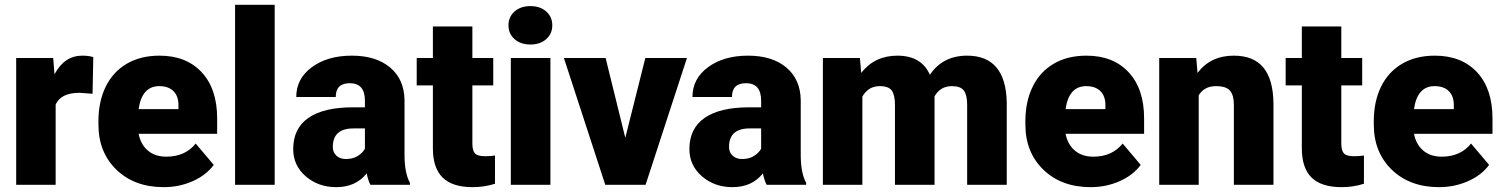

<svg xmlns="http://www.w3.org/2000/svg" viewBox="-20 -770 6259 800"><path d="M365.7 -379.4 311.5 -383.3Q233.9 -383.3 211.9 -334.5V0H47.4V-528.3H201.7L207 -460.4Q248.5 -538.1 322.8 -538.1Q349.1 -538.1 368.7 -532.2Z M662.1 9.8Q540.5 9.8 465.3 -62.7Q390.1 -135.3 390.1 -251.5V-265.1Q390.1 -346.2 420.2 -408.2Q450.2 -470.2 507.8 -504.2Q565.4 -538.1 644.5 -538.1Q755.9 -538.1 820.3 -469Q884.8 -399.9 884.8 -276.4V-212.4H557.6Q566.4 -168 596.2 -142.6Q626 -117.2 673.3 -117.2Q751.5 -117.2 795.4 -171.9L870.6 -83Q839.8 -40.5 783.4 -15.4Q727.1 9.8 662.1 9.8ZM643.6 -411.1Q571.3 -411.1 557.6 -315.4H723.6V-328.1Q724.6 -367.7 703.6 -389.4Q682.6 -411.1 643.6 -411.1Z M1124.5 0H959.5V-750H1124.5Z M1523.4 0Q1514.6 -16.1 1507.8 -47.4Q1462.4 9.8 1380.9 9.8Q1306.2 9.8 1253.9 -35.4Q1201.7 -80.6 1201.7 -148.9Q1201.7 -234.9 1265.1 -278.8Q1328.6 -322.8 1449.7 -322.8H1500.5V-350.6Q1500.5 -423.3 1437.5 -423.3Q1378.9 -423.3 1378.9 -365.7H1214.4Q1214.4 -442.4 1279.5 -490.2Q1344.7 -538.1 1445.8 -538.1Q1546.9 -538.1 1605.5 -488.8Q1664.1 -439.5 1665.5 -353.5V-119.6Q1666.5 -46.9 1688 -8.3V0ZM1420.4 -107.4Q1451.2 -107.4 1471.4 -120.6Q1491.7 -133.8 1500.5 -150.4V-234.9H1452.6Q1366.7 -234.9 1366.7 -157.7Q1366.7 -135.3 1381.8 -121.3Q1397 -107.4 1420.4 -107.4Z M1948.2 -659.7V-528.3H2035.2V-414.1H1948.2V-172.4Q1948.2 -142.6 1959 -130.9Q1969.7 -119.1 2001.5 -119.1Q2025.9 -119.1 2042.5 -122.1V-4.4Q1998 9.8 1949.7 9.8Q1864.7 9.8 1824.2 -30.3Q1783.7 -70.3 1783.7 -151.9V-414.1H1716.3V-528.3H1783.7V-659.7Z M2273.4 0H2108.4V-528.3H2273.4ZM2098.6 -664.6Q2098.6 -699.7 2124 -722.2Q2149.4 -744.6 2189.9 -744.6Q2230.5 -744.6 2255.9 -722.2Q2281.2 -699.7 2281.2 -664.6Q2281.2 -629.4 2255.9 -606.9Q2230.5 -584.5 2189.9 -584.5Q2149.4 -584.5 2124 -606.9Q2098.6 -629.4 2098.6 -664.6Z M2585.4 -195.8 2668.9 -528.3H2842.3L2669.9 0H2502L2329.6 -528.3H2503.4Z M3174.3 0Q3165.5 -16.1 3158.7 -47.4Q3113.3 9.8 3031.7 9.8Q2957 9.8 2904.8 -35.4Q2852.5 -80.6 2852.5 -148.9Q2852.5 -234.9 2916 -278.8Q2979.5 -322.8 3100.6 -322.8H3151.4V-350.6Q3151.4 -423.3 3088.4 -423.3Q3029.8 -423.3 3029.8 -365.7H2865.2Q2865.2 -442.4 2930.4 -490.2Q2995.6 -538.1 3096.7 -538.1Q3197.8 -538.1 3256.3 -488.8Q3314.9 -439.5 3316.4 -353.5V-119.6Q3317.4 -46.9 3338.9 -8.3V0ZM3071.3 -107.4Q3102.1 -107.4 3122.3 -120.6Q3142.6 -133.8 3151.4 -150.4V-234.9H3103.5Q3017.6 -234.9 3017.6 -157.7Q3017.6 -135.3 3032.7 -121.3Q3047.9 -107.4 3071.3 -107.4Z M3563 -528.3 3568.4 -466.3Q3624.5 -538.1 3719.2 -538.1Q3819.3 -538.1 3854.5 -458.5Q3908.2 -538.1 4009.8 -538.1Q4170.4 -538.1 4174.8 -343.8V0H4009.8V-333.5Q4009.8 -374 3996.1 -392.6Q3982.4 -411.1 3946.3 -411.1Q3897.5 -411.1 3873.5 -367.7L3874 -360.8V0H3709V-332.5Q3709 -374 3695.8 -392.6Q3682.6 -411.1 3645.5 -411.1Q3598.1 -411.1 3573.2 -367.7V0H3408.7V-528.3Z M4524.4 9.8Q4402.8 9.8 4327.6 -62.7Q4252.4 -135.3 4252.4 -251.5V-265.1Q4252.4 -346.2 4282.5 -408.2Q4312.5 -470.2 4370.1 -504.2Q4427.7 -538.1 4506.8 -538.1Q4618.2 -538.1 4682.6 -469Q4747.1 -399.9 4747.1 -276.4V-212.4H4419.9Q4428.7 -168 4458.5 -142.6Q4488.3 -117.2 4535.6 -117.2Q4613.8 -117.2 4657.7 -171.9L4732.9 -83Q4702.1 -40.5 4645.8 -15.4Q4589.4 9.8 4524.4 9.8ZM4505.9 -411.1Q4433.6 -411.1 4419.9 -315.4H4585.9V-328.1Q4586.9 -367.7 4565.9 -389.4Q4544.9 -411.1 4505.9 -411.1Z M4964.4 -528.3 4969.7 -466.3Q5024.4 -538.1 5120.6 -538.1Q5203.1 -538.1 5243.9 -488.8Q5284.7 -439.5 5286.1 -340.3V0H5121.1V-333.5Q5121.1 -373.5 5105 -392.3Q5088.9 -411.1 5046.4 -411.1Q4998 -411.1 4974.6 -373V0H4810.1V-528.3Z M5568.8 -659.7V-528.3H5655.8V-414.1H5568.8V-172.4Q5568.8 -142.6 5579.6 -130.9Q5590.3 -119.1 5622.1 -119.1Q5646.5 -119.1 5663.1 -122.1V-4.4Q5618.7 9.8 5570.3 9.8Q5485.4 9.8 5444.8 -30.3Q5404.3 -70.3 5404.3 -151.9V-414.1H5336.9V-528.3H5404.3V-659.7Z M5976.1 9.8Q5854.5 9.8 5779.3 -62.7Q5704.1 -135.3 5704.1 -251.5V-265.1Q5704.1 -346.2 5734.1 -408.2Q5764.2 -470.2 5821.8 -504.2Q5879.4 -538.1 5958.5 -538.1Q6069.8 -538.1 6134.3 -469Q6198.7 -399.9 6198.7 -276.4V-212.4H5871.6Q5880.4 -168 5910.2 -142.6Q5939.9 -117.2 5987.3 -117.2Q6065.4 -117.2 6109.4 -171.9L6184.6 -83Q6153.8 -40.5 6097.4 -15.4Q6041 9.8 5976.1 9.8ZM5957.5 -411.1Q5885.3 -411.1 5871.6 -315.4H6037.6V-328.1Q6038.6 -367.7 6017.6 -389.4Q5996.6 -411.1 5957.5 -411.1Z"/></svg>

Font: Vazir Black FD
Style: Black-FD
Weight: 900
Designer: Saber Rastikerdar
Foundry: Saber Rastikerdar
Version: Version 30.0.0